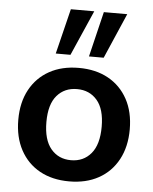

<svg xmlns="http://www.w3.org/2000/svg" viewBox="-54 -802 684 858"><g transform="rotate(5 288.0 -373.5)"><path d="M288 10Q212 10 156 -21Q100 -52 69 -109.5Q38 -167 38 -245Q38 -323 69 -380Q100 -437 156 -468Q212 -499 288 -499Q364 -499 420 -468Q476 -437 507 -380Q538 -323 538 -245Q538 -167 507 -109.5Q476 -52 420 -21Q364 10 288 10ZM288 -85Q344 -85 378 -125.5Q412 -166 412 -246Q412 -325 378 -364.5Q344 -404 288 -404Q232 -404 198 -364.5Q164 -325 164 -246Q164 -166 198 -125.5Q232 -85 288 -85ZM328 -554 377 -757H482L394 -554ZM179 -554 229 -757H334L245 -554Z"/></g></svg>

Font: NunitoSans3
Style: Bold
Weight: 700
Designer: Vernon Adams
Foundry: Vernon Adams
Version: Version 3.101;gftools[0.9.27]